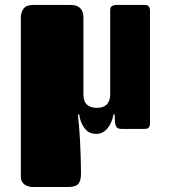

<svg xmlns="http://www.w3.org/2000/svg" viewBox="-20 -517 685 770"><path d="M63.5 -446.3Q63.5 -467.3 74.5 -482.2Q85.4 -497.1 111.8 -497.1H263.7Q277.8 -497.1 287.6 -493.2Q297.4 -489.3 303.2 -482.7Q309.1 -476.1 311.8 -467.3Q314.5 -458.5 314.5 -448.7V-139.2Q314.5 -109.9 329.1 -97.2Q343.8 -84.5 367.2 -84.5Q378.4 -84.5 388.4 -86.9Q398.4 -89.4 405.8 -95.7Q413.1 -102.1 417.5 -112.5Q421.9 -123 421.9 -138.7V-474.1Q421.9 -478 422.4 -482.2Q422.9 -486.3 425.5 -489.5Q428.2 -492.7 433.3 -494.9Q438.5 -497.1 447.3 -497.1H557.6Q562 -497.1 566.4 -496.6Q570.8 -496.1 574 -493.9Q577.1 -491.7 579.3 -487.1Q581.5 -482.4 581.5 -474.1V-22.9Q581.5 -14.6 579.3 -10Q577.1 -5.4 574 -3.2Q570.8 -1 566.4 -0.5Q562 0 557.6 0H469.2Q460.4 0 454.8 -2Q449.2 -3.9 445.8 -10Q442.4 -16.1 441.2 -27.3Q439.9 -38.6 439.9 -57.6L435.5 -59.1Q428.7 -22.5 410.2 -1.2Q391.6 20 366.2 20Q355.5 20 345 16.6Q334.5 13.2 325.2 4.2Q315.9 -4.9 308.6 -20Q301.3 -35.2 297.4 -58.6L292.5 -56.6Q295.4 -33.2 297.4 -6.8Q299.3 19.5 300.8 45.4Q302.2 71.3 303 95Q303.7 118.7 304.2 137.2Q304.7 155.8 304.7 167.5Q304.7 179.2 304.7 180.7Q304.7 208 293.9 220.5Q283.2 232.9 253.9 232.9H110.8Q102.1 232.9 93.8 230.5Q85.4 228 78.6 223.1Q71.8 218.3 67.6 210.4Q63.5 202.6 63.5 191.4Z"/></svg>

Font: Fascinate
Style: Regular
Weight: 900
Designer: Astigmatic (AOETI)
Foundry: Astigmatic (AOETI)
Version: Version 1.000